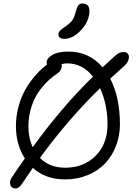

<svg xmlns="http://www.w3.org/2000/svg" viewBox="-20 -989 766 1082"><path d="M342.8 -770Q326.7 -770 317.9 -776.6Q309.1 -783.2 309.1 -794.9Q309.1 -798.3 310.1 -801.8Q311 -805.2 312 -807.6Q313 -810.1 315.9 -813.2Q318.8 -816.4 320.6 -818.4Q322.3 -820.3 326.9 -824Q331.5 -827.6 334.2 -829.6Q336.9 -831.5 343.3 -835.9Q349.6 -840.3 353 -842.8Q378.9 -861.3 389.2 -877.4Q399.4 -893.6 407.2 -923.8Q413.6 -949.7 421.9 -959.5Q430.2 -969.2 442.9 -969.2Q483.9 -969.2 483.9 -928.2Q483.9 -870.1 437.5 -820.1Q391.1 -770 342.8 -770ZM68.8 73.2Q45.4 73.2 38.6 53.5Q31.7 33.7 45.9 12.2Q71.8 -28.3 120.1 -96.2Q69.8 -174.8 69.8 -277.8Q69.8 -329.1 81.8 -377.9Q93.8 -426.8 112.1 -463.6Q130.4 -500.5 154.8 -533.2Q179.2 -565.9 201.2 -587.4Q223.1 -608.9 245.1 -625Q243.2 -630.9 243.2 -638.2Q243.2 -661.1 275.6 -679.9Q308.1 -698.7 365.2 -698.2Q482.9 -698.2 558.1 -609.9Q565.4 -616.7 578.6 -628.9Q591.8 -641.1 602.8 -651.1Q613.8 -661.1 624 -669.9Q639.6 -685.1 650.6 -690.4Q661.6 -695.8 676.8 -695.8Q695.3 -695.8 702.6 -683.1Q710 -670.4 703.9 -651.9Q697.8 -633.3 680.2 -617.2Q612.8 -557.1 601.1 -545.9Q655.8 -440.4 655.8 -288.1Q655.8 -223.6 633.8 -166.7Q611.8 -109.9 572.3 -68.1Q532.7 -26.4 474.4 -2.2Q416 22 347.2 22Q236.3 22 165 -43Q150.9 -23.4 104 46.9Q86.4 73.2 68.8 73.2ZM140.1 -276.9Q140.1 -212.9 164.1 -159.2Q324.7 -381.8 503.9 -557.1Q445.3 -631.8 358.9 -631.8Q344.7 -631.8 327.1 -627.9Q331.1 -614.3 323.5 -598.4Q315.9 -582.5 298.8 -571.8Q278.8 -558.1 259.8 -541.7Q240.7 -525.4 218 -498Q195.3 -470.7 179 -439.9Q162.6 -409.2 151.4 -366.2Q140.1 -323.2 140.1 -276.9ZM585.9 -288.1Q585.9 -399.9 543.9 -492.2Q363.3 -315.9 205.1 -99.1Q258.8 -43.9 347.2 -43.9Q451.7 -43.9 518.8 -110.8Q585.9 -177.7 585.9 -288.1Z"/></svg>

Font: Shantell Sans Bouncy
Style: Regular
Weight: 300
Designer: Stephen Nixon, Anya Danilova, Shantell Martin
Foundry: Arrow Type
Version: Version 1.006;[9816181b4]